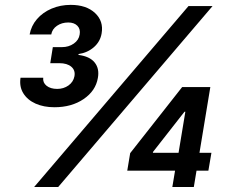

<svg xmlns="http://www.w3.org/2000/svg" viewBox="-20 -752 923 772"><path d="M198.7 -320.8Q155.8 -320.8 123 -335.4Q90.3 -350.1 73.7 -377Q57.1 -403.8 62.5 -439.5H153.8Q151.4 -419.9 167.2 -407.2Q183.1 -394.5 210 -394.5Q235.8 -394.5 255.4 -408.4Q274.9 -422.4 279.3 -445.3Q283.7 -469.2 266.8 -483.6Q250 -498 218.3 -498H182.1L192.4 -562.5H229Q256.3 -562.5 276.6 -576.7Q296.9 -590.8 300.3 -613.3Q304.2 -634.8 291.3 -648.2Q278.3 -661.6 254.4 -661.6Q228.5 -661.6 209.2 -648.4Q189.9 -635.3 186 -613.3H99.1Q105.5 -648.4 128.7 -675.3Q151.9 -702.1 187.3 -717.3Q222.7 -732.4 264.2 -732.4Q327.1 -732.4 362.1 -699.7Q397 -667 388.7 -618.2Q383.3 -585 357.7 -562.5Q332 -540 295.9 -534.7L295.4 -531.2Q340.8 -525.4 360.6 -500.7Q380.4 -476.1 373.5 -438.5Q364.7 -386.7 316.4 -353.8Q268.1 -320.8 198.7 -320.8ZM117.2 0 737.8 -727.5H834.5L213.9 0ZM491.7 -65.9 503.4 -136.2 712.4 -401.9H775.9L759.3 -302.7H721.7L595.2 -141.1L594.7 -137.7H830.1L817.9 -65.9ZM672.9 0 687.5 -87.4 694.8 -118.7 741.7 -401.9H825.7L759.3 0Z"/></svg>

Font: Inter 20pt SemiBold
Style: Italic
Weight: 600
Italic angle: -9.3988°
Version: Version 4.001;git-66647c0bb